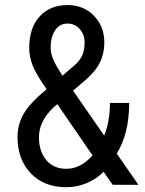

<svg xmlns="http://www.w3.org/2000/svg" viewBox="-20 -741 583 770"><path d="M50.3 -190.9Q50.3 -241.2 74.5 -283.9Q98.6 -326.7 167 -383.3Q127 -439.5 112.1 -475.8Q97.2 -512.2 97.2 -547.9Q97.2 -629.4 138.9 -675Q180.7 -720.7 251 -720.7Q315.4 -720.7 356.9 -677.7Q398.4 -634.8 398.4 -570.3Q398.4 -528.3 381.8 -492.7Q365.2 -457 323.2 -420.4L272.9 -377.4L397.9 -197.3Q420.9 -255.4 420.9 -328.1H498Q498 -205.1 448.2 -125L535.2 0H431.6L395.5 -52.2Q367.7 -23.4 328.1 -6.8Q288.6 9.8 246.1 9.8Q156.7 9.8 103.5 -45.9Q50.3 -101.6 50.3 -190.9ZM246.1 -64Q303.2 -64 351.1 -117.7L210 -323.2L195.3 -311Q136.2 -254.9 136.2 -190.9Q136.2 -134.3 165.5 -99.1Q194.8 -64 246.1 -64ZM183.1 -550.8Q183.1 -524.4 196.3 -496.6Q209.5 -468.8 230.5 -437.5L268.1 -469.7Q297.9 -493.7 308.6 -515.9Q319.3 -538.1 319.3 -570.3Q319.3 -602.5 299.8 -624.5Q280.3 -646.5 250.5 -646.5Q218.8 -646.5 200.9 -619.1Q183.1 -591.8 183.1 -550.8Z"/></svg>

Font: TypoPRO Roboto
Style: Regular
Weight: 400
Designer: Google
Version: Version 2.136; 2016